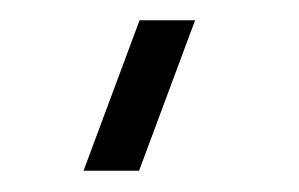

<svg xmlns="http://www.w3.org/2000/svg" viewBox="-20 34 288 185"><path d="M114 198.5H60.5L114.5 53.5H168Z"/></svg>

Font: Vela Sans Light
Style: Regular
Weight: 300
Designer: Principal design: Mikhail Sharanda - project Manrope.
Design modification: Ravid Balaliev
Foundry: Mikhail Sharanda
Version: Version 1.001